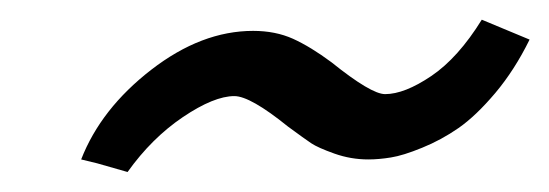

<svg xmlns="http://www.w3.org/2000/svg" viewBox="-20 -372 555 194"><path d="M78.1 -207 62 -210.9Q82 -262.2 132.8 -301.5Q183.6 -340.8 235.8 -340.8Q258.3 -340.8 276.1 -332.8Q293.9 -324.7 314.9 -309.1Q355 -276.9 369.1 -276.9Q388.7 -276.9 415.8 -295.2Q442.9 -313.5 466.8 -352.1L515.1 -332Q500 -301.3 480.5 -278.1Q460.9 -254.9 443.4 -242.7Q425.8 -230.5 406.5 -222.7Q387.2 -214.8 375 -212.9Q362.8 -210.9 352.1 -210.9Q334.5 -210.9 317.9 -216.8Q301.3 -222.7 294.4 -227.3Q287.6 -231.9 271 -244.1Q232.9 -274.9 216.8 -274.9Q196.3 -274.9 164.8 -253.7Q133.3 -232.4 108.9 -198.2Z"/></svg>

Font: Linux Libertine G
Style: Semibold Italic
Weight: 600
Italic angle: -11.5°
Designer: Philipp H. Poll
Foundry: Philipp H. Poll
Version: Version 5.1.1